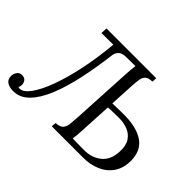

<svg xmlns="http://www.w3.org/2000/svg" viewBox="-140 -965 1246 1246"><g transform="rotate(45 483.0 -342.0)"><path d="M80 16Q43 16 21.5 0.5Q0 -15 1 -48Q3 -68 14.5 -83.5Q26 -99 48 -99Q73 -99 83.5 -82.5Q94 -66 92 -50Q91 -43 90.5 -38Q90 -33 85 -28Q91 -25 98 -25Q132 -25 167.5 -74Q203 -123 235 -210Q267 -297 291 -411.5Q315 -526 327 -657L219 -656L221 -700H678L676 -667Q641 -666 626 -652.5Q611 -639 607 -614.5Q603 -590 601 -554L592 -383L675 -385Q746 -387 796.5 -375Q847 -363 879 -340Q911 -317 926 -283Q941 -249 941 -205Q941 -137 909 -91Q877 -45 824 -22.5Q771 0 708 0H419L422 -33Q459 -34 474 -50.5Q489 -67 492 -95.5Q495 -124 497 -161L520 -588Q521 -608 523 -626.5Q525 -645 527 -660L435 -659Q404 -657 389 -642.5Q374 -628 370 -605Q354 -475 329.5 -362Q305 -249 270 -164Q235 -79 188 -31.5Q141 16 80 16ZM571 -41Q587 -40 609 -39.5Q631 -39 651 -39Q671 -39 677 -39Q747 -39 795 -77.5Q843 -116 847 -195Q850 -252 828.5 -285Q807 -318 770.5 -332.5Q734 -347 693 -347Q663 -347 638.5 -346.5Q614 -346 590 -344L578 -119Q577 -92 575 -73Q573 -54 571 -41Z"/></g></svg>

Font: Lora
Style: Italic
Weight: 400
Italic angle: -3°
Designer: Olga Karpushina, Alexei Vanyashin (Cyrillic)
Foundry: Cyreal
Version: Version 3.008